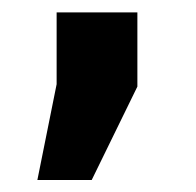

<svg xmlns="http://www.w3.org/2000/svg" viewBox="-20 -141 322 316"><path d="M206.1 1.5 130.9 155.3H41.5L73.2 -2.4V-120.6H206.1Z"/></svg>

Font: Ufes Sans ExtraBold
Style: Regular
Weight: 800
Designer: Ricardo Esteves & Filipe Motta
Foundry: ProDesignUfes - Ricardo Esteves, Filipe Motta (This is a derivative work, based on Roboto family, by Christian Robertson
Version: Version 2.0